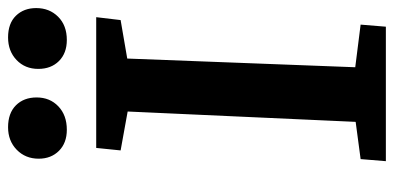

<svg xmlns="http://www.w3.org/2000/svg" viewBox="-264 -688 953 464"><g transform="rotate(-90 212.0 -456.5)"><path d="M174 -624 80 -641 86 -700H402L395 -641L302 -625L281 -74L384 -61L379 0H54L59 -61L149 -73ZM277 -840Q277 -872 298.5 -892.5Q320 -913 353 -913Q387 -913 405.5 -894Q424 -875 424 -845Q424 -813 403 -792Q382 -771 347 -771Q315 -771 296 -790Q277 -809 277 -840ZM60 -839Q60 -871 81.5 -892Q103 -913 136 -913Q170 -913 189 -894Q208 -875 208 -844Q208 -812 186.5 -791.5Q165 -771 130 -771Q98 -771 79 -790Q60 -809 60 -839Z"/></g></svg>

Font: Literata 7pt SemiBold
Style: Italic
Weight: 600
Italic angle: -2°
Designer: Latin by Veronika Burian and Jose Scaglione. Greek by Irene Vlachou. Cyrillic by Vera Evstafieva
Foundry: TypeTogether
Version: Version 3.002